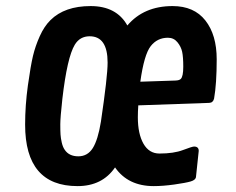

<svg xmlns="http://www.w3.org/2000/svg" viewBox="-20 -615 790 642"><path d="M239.3 7.3Q64 7.3 64 -198.2Q64 -262.2 73.2 -328.9Q82.5 -395.5 90.3 -428.2Q98.1 -460.9 113 -494.1Q127.9 -527.3 148.9 -547.9Q196.3 -594.7 283 -594.7Q369.6 -594.7 405.8 -529.8Q460.9 -594.7 557.1 -594.7Q628.9 -594.7 666.7 -546.6Q704.6 -498.5 704.6 -416.7Q704.6 -335 695.8 -285.2Q692.4 -271.5 679.7 -271L442.4 -262.7Q440.9 -240.7 440.9 -223.1Q440.9 -167.5 459.7 -134.5Q478.5 -101.6 513.2 -101.6Q561 -101.6 591.8 -113.3Q622.6 -125 628.9 -125Q644.5 -125 644.5 -110.4L635.3 -23.4Q634.3 -13.2 617.7 -8.3Q601.1 -3.4 562.7 2Q524.4 7.3 494.1 7.3Q408.2 7.3 364.7 -55.2Q321.8 7.3 239.3 7.3ZM339.8 -405.8Q339.8 -493.7 279.8 -493.7Q247.1 -493.7 230 -465.3Q204.6 -423.3 188.5 -284.2Q181.6 -221.7 181.6 -199.2Q181.6 -176.8 182.4 -165Q183.1 -153.3 186.5 -138.4Q189.9 -123.5 196.3 -114.3Q210.9 -92.3 241.9 -92.3Q272.9 -92.3 290.3 -119.9Q307.6 -147.5 317.4 -208Q339.8 -359.4 339.8 -405.8ZM541.5 -488.8Q505.9 -488.8 483.9 -460.7Q461.9 -432.6 449.2 -341.8L566.9 -345.7Q579.6 -346.2 584.5 -351.1Q592.8 -359.4 592.8 -391.8Q592.8 -424.3 589.1 -441.7Q585.4 -459 573.2 -473.9Q561 -488.8 541.5 -488.8Z"/></svg>

Font: Contrail One
Style: Regular
Weight: 400
Designer: Riccardo De Franceschi
Foundry: Sorkin Type Co.
Version: Version 1.003